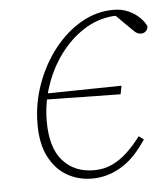

<svg xmlns="http://www.w3.org/2000/svg" viewBox="-43 -537 516 589"><g transform="rotate(-5 215.0 -243.0)"><path d="M85 -242 87 -260 332 -264 327 -238ZM218 12Q176 12 141.5 -7.5Q107 -27 86 -67Q65 -107 65 -168Q65 -232 86.5 -291.5Q108 -351 144.5 -397.5Q181 -444 228 -471Q275 -498 327 -498Q353 -498 373 -489Q393 -480 407 -466.5Q421 -453 427 -439Q427 -430 421 -424Q415 -418 406 -418Q395 -418 386 -426.5Q377 -435 360 -452L329 -483H345V-479H325Q276 -475 234 -448Q192 -421 160.5 -378Q129 -335 111.5 -282.5Q94 -230 94 -175Q94 -93 130 -53Q166 -13 225 -13Q256 -13 281 -24.5Q306 -36 328.5 -57Q351 -78 371 -105L386 -94Q371 -71 353.5 -51.5Q336 -32 315 -18Q294 -4 269.5 4Q245 12 218 12Z"/></g></svg>

Font: Source Serif 4 ExtraLight
Style: Italic
Weight: 250
Italic angle: -12°
Designer: Frank Grießhammer
Foundry: Adobe Systems Incorporated
Version: Version 4.004;hotconv 1.0.116;makeotfexe 2.5.65601